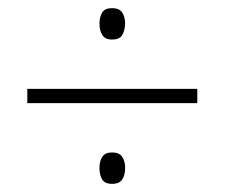

<svg xmlns="http://www.w3.org/2000/svg" viewBox="-20 -654 551 471"><path d="M255 -557Q238 -557 231 -568Q224 -579 224 -596Q224 -612 230.5 -623Q237 -634 255 -634Q273 -634 280 -623Q287 -612 287 -595Q286 -578 279.5 -567.5Q273 -557 255 -557ZM47 -401V-436H464V-401ZM255 -203Q237 -203 230.5 -214Q224 -225 224 -242Q224 -259 231 -269.5Q238 -280 255 -280Q273 -280 280 -269Q287 -258 287 -242Q287 -225 280 -214Q273 -203 255 -203Z"/></svg>

Font: Noto Sans Malayalam UI SemiCondensed ExtraLight
Style: Regular
Weight: 200
Width: 4
Designer: Jelle Bosma - Monotype Design Team
Foundry: Monotype Imaging Inc.
Version: Version 2.104; ttfautohint (v1.8.4.7-5d5b)